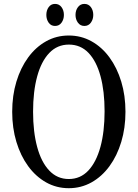

<svg xmlns="http://www.w3.org/2000/svg" viewBox="-20 -954 705 984"><path d="M332.5 10.5Q269.5 10.5 216.5 -19.2Q163.5 -49 124.5 -102.2Q85.5 -155.5 64 -226.8Q42.5 -298 42.5 -381Q42.5 -464.5 64 -535.5Q85.5 -606.5 124.5 -659.8Q163.5 -713 216.5 -742.5Q269.5 -772 332.5 -772Q395.5 -772 448.8 -742.5Q502 -713 541 -659.8Q580 -606.5 601.5 -535.5Q623 -464.5 623 -381Q623 -298 601.5 -226.8Q580 -155.5 541 -102.2Q502 -49 448.8 -19.2Q395.5 10.5 332.5 10.5ZM332.5 -36.5Q392 -36.5 432.8 -80Q473.5 -123.5 494.8 -201.5Q516 -279.5 516 -383.5Q516 -486.5 495.2 -563.2Q474.5 -640 433.8 -682.8Q393 -725.5 333 -725.5Q273.5 -725.5 232.5 -682.5Q191.5 -639.5 170.5 -562.2Q149.5 -485 149.5 -381.5Q149.5 -278.5 170.5 -200.8Q191.5 -123 232.5 -79.8Q273.5 -36.5 332.5 -36.5ZM412.5 -821Q391.5 -821 379.2 -838Q367 -855 367 -877.5Q367 -901 379.5 -917.5Q392 -934 412.5 -934Q433.5 -934 445.8 -917.5Q458 -901 458 -877.5Q458 -855 445.8 -838Q433.5 -821 412.5 -821ZM262 -821Q241 -821 229.2 -838Q217.5 -855 217.5 -877.5Q217.5 -901 229.5 -917.5Q241.5 -934 262 -934Q283 -934 295.2 -917.5Q307.5 -901 307.5 -877.5Q307.5 -855 295.5 -838Q283.5 -821 262 -821Z"/></svg>

Font: Libre Caslon Condensed
Style: Regular
Weight: 400
Designer: Pablo Impallari, Rodrigo Fuenzalida, Katja Schimmel, Ertekin Erdin
Foundry: Pablo Impallari, Rodrigo Fuenzalida
Version: Version 2.000; ttfautohint (v1.8.4.7-5d5b);gftools[0.9.33]